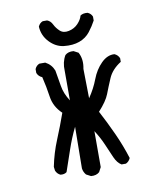

<svg xmlns="http://www.w3.org/2000/svg" viewBox="-76 -714 652 778"><g transform="rotate(-10 250.0 -324.5)"><path d="M236 2 217 -8Q207 -20 205 -35L207 -206Q186 -163 171 -118.5Q156 -74 141 -31Q131 -23 115 -25Q102 -31 96 -45L94 -61Q105 -116 126.5 -168Q148 -220 166 -271Q133 -302 127 -344Q121 -386 111 -427Q96 -433 90 -448V-464Q96 -478 109 -483H133Q158 -470 168 -444Q174 -411 179 -379Q184 -347 205 -315V-437Q203 -472 219 -499Q232 -511 254 -509L273 -499Q289 -470 281 -431L283 -310Q307 -345 321 -382Q335 -419 360.5 -444.5Q386 -470 415 -468Q429 -462 435 -448V-433Q397 -409 382.5 -375Q368 -341 357.5 -313.5Q347 -286 313 -249Q339 -200 362.5 -148.5Q386 -97 403 -43Q397 -29 384 -23H366Q349 -33 338 -58Q327 -83 314 -113.5Q301 -144 281 -175V-27L271 -8Q258 4 236 2ZM219 -536Q186 -540 160.5 -567Q135 -594 133 -631Q139 -645 152 -650H170Q184 -645 191.5 -629.5Q199 -614 213 -601Q227 -588 250 -593Q273 -598 288 -614Q303 -630 307 -646Q318 -654 337 -652Q351 -646 356 -633V-617Q345 -596 328 -574Q311 -552 283.5 -542Q256 -532 219 -536Z"/></g></svg>

Font: Kosefont JP
Style: Regular
Weight: 400
Designer: Nozomi Seto 瀬戸のぞみ
Version: Version 3.00;June 19, 2020